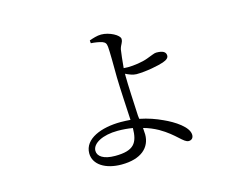

<svg xmlns="http://www.w3.org/2000/svg" viewBox="-87 -703 1174 902"><g transform="rotate(-15 500.0 -252.5)"><path d="M409 -533C427 -532 447 -529 463 -524C477 -518 481 -513 483 -496C485 -482 486 -395 486 -345C487 -294 493 -194 496 -137C481 -138 465 -139 449 -139C355 -139 268 -106 268 -35C268 20 324 55 402 55C498 55 545 10 545 -53L543 -85C569 -78 592 -68 614 -56C687 -14 710 30 735 30C749 30 758 21 758 6C758 -33 695 -73 646 -95C614 -110 578 -123 537 -131L535 -147C532 -206 527 -303 527 -339V-353C543 -345 563 -337 579 -337C628 -337 689 -350 712 -358C733 -365 741 -374 741 -384C741 -403 725 -411 694 -411C684 -411 669 -403 646 -395C620 -385 577 -379 549 -379L528 -380C531 -414 535 -450 538 -469C544 -492 554 -497 554 -515C554 -534 506 -560 466 -560C446 -560 426 -553 408 -547ZM497 -97C496 -25 475 8 383 8C327 8 299 -12 299 -39C299 -75 351 -103 424 -103C449 -103 474 -101 497 -97Z"/></g></svg>

Font: Noto Serif CJK HK Light
Style: Regular
Weight: 300
Designer: Ryoko NISHIZUKA 西塚涼子 (kana & ideographs); Frank Grießhammer (Latin, Greek & Cyrillic); Wenlong ZHANG 张文龙 (bopomofo); San
Foundry: Adobe
Version: Version 2.001;hotconv 1.1.0;makeotfexe 2.6.0